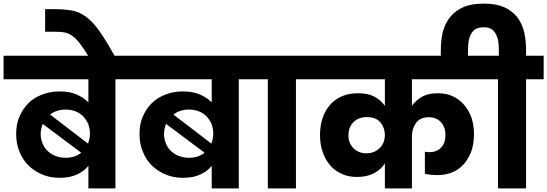

<svg xmlns="http://www.w3.org/2000/svg" viewBox="-37 -1051 3053 1071"><path d="M456.1 -126Q433.1 -96.2 391.1 -77.1Q351.6 -59.1 295.9 -59.1Q242.7 -59.1 200.2 -77.1Q153.8 -96.2 123 -127Q90.3 -158.2 71.8 -205.1Q53.2 -247.1 53.2 -304.2Q53.2 -360.4 71.8 -400.9Q89.8 -444.3 122.1 -476.1Q152.3 -506.3 199.2 -523.9Q243.2 -541 294.9 -541Q349.6 -541 388.2 -524.9Q427.7 -508.3 456.1 -480V-608.9H-17.1V-740.2H705.1V-608.9H606.9V0H456.1ZM189.9 -304.2Q189.9 -275.4 201.2 -249Q211.4 -223.6 231 -207Q251 -188.5 274.9 -180.2Q301.8 -170.9 329.1 -170.9Q381.8 -170.9 416 -199.2L201.2 -359.9Q189.9 -328.6 189.9 -304.2ZM242.2 -412.1 454.1 -250Q464.8 -279.8 464.8 -305.2Q464.8 -331.1 456.1 -356.9Q446.3 -379.9 429.2 -399.9Q409.2 -419.9 386.2 -429.2Q359.4 -439.9 329.1 -439.9Q278.8 -439.9 242.2 -412.1Z M458 -734.9Q431.2 -778.3 408.2 -809.1Q385.7 -837.4 366.2 -851.1Q343.8 -866.2 322.8 -870.1Q302.7 -874 267.1 -874H214.8V-1000H264.2Q319.3 -1000 363.8 -992.2Q404.8 -985.4 443.8 -957Q481.9 -927.7 518.1 -877Q552.2 -828.6 605 -734.9Z M1144 -126Q1121.1 -96.2 1079.1 -77.1Q1039.6 -59.1 983.9 -59.1Q930.7 -59.1 888.2 -77.1Q841.8 -96.2 811 -127Q778.3 -158.2 759.8 -205.1Q741.2 -247.1 741.2 -304.2Q741.2 -360.4 759.8 -400.9Q777.8 -444.3 810.1 -476.1Q840.3 -506.3 887.2 -523.9Q931.2 -541 982.9 -541Q1037.6 -541 1076.2 -524.9Q1115.7 -508.3 1144 -480V-608.9H670.9V-740.2H1393.1V-608.9H1294.9V0H1144ZM877.9 -304.2Q877.9 -275.4 889.2 -249Q899.4 -223.6 918.9 -207Q939 -188.5 962.9 -180.2Q989.7 -170.9 1017.1 -170.9Q1069.8 -170.9 1104 -199.2L889.2 -359.9Q877.9 -328.6 877.9 -304.2ZM930.2 -412.1 1142.1 -250Q1152.8 -279.8 1152.8 -305.2Q1152.8 -331.1 1144 -356.9Q1134.3 -379.9 1117.2 -399.9Q1097.2 -419.9 1074.2 -429.2Q1047.4 -439.9 1017.1 -439.9Q966.8 -439.9 930.2 -412.1Z M1711.9 -740.2V-608.9H1613.8V0H1457V-608.9H1358.9V-740.2Z M2109.9 -139.2Q2086.4 -103.5 2047.9 -84Q2008.8 -64 1953.6 -64Q1904.3 -64 1867.7 -82Q1828.1 -100.1 1803.7 -129.9Q1775.4 -163.1 1762.7 -204.1Q1748 -247.1 1748 -297.9Q1748 -350.1 1762.7 -393.1Q1775.4 -432.6 1803.7 -465.8Q1831.1 -497.6 1870.6 -514.2Q1908.7 -530.8 1960 -530.8Q2015.6 -530.8 2050.8 -512.2Q2086.4 -493.2 2109.9 -460.9V-608.9H1677.7V-740.2H2676.8V-608.9H2260.7V-460.9Q2283.7 -492.7 2318.8 -512.2Q2351.1 -530.8 2404.8 -530.8Q2455.1 -530.8 2490.7 -513.2Q2528.8 -494.6 2553.7 -463.9Q2581.5 -429.7 2593.8 -392.1Q2606.9 -350.1 2606.9 -301.8Q2606.9 -249 2591.8 -206.1Q2573.7 -160.2 2548.8 -133.8Q2519.5 -102.5 2483.9 -88.9Q2446.8 -74.2 2400.9 -74.2Q2389.2 -74.2 2366.7 -76.2Q2352.1 -77.6 2333 -82V-205.1Q2343.3 -202.1 2357.9 -202.1Q2397.9 -202.1 2422.9 -227.1Q2447.8 -252 2447.8 -297.9Q2447.8 -341.3 2422.9 -369.1Q2397.9 -397 2355 -397Q2306.6 -397 2283.7 -365.2Q2260.7 -333.5 2260.7 -288.1V0H2109.9ZM1906.7 -296.9Q1906.7 -251 1935.1 -224.1Q1963.4 -195.8 2007.8 -195.8Q2030.8 -195.8 2051.8 -205.1Q2068.4 -212.4 2084 -228Q2096.2 -240.2 2104 -261.2Q2109.9 -279.8 2109.9 -297.9Q2109.9 -337.4 2085 -368.2Q2059.6 -397.9 2008.8 -397.9Q1964.4 -397.9 1936 -371.1Q1906.7 -341.8 1906.7 -296.9Z M2421.9 -770Q2421.9 -826.7 2433.6 -875Q2447.8 -924.8 2474.6 -957Q2504.4 -992.7 2549.8 -1012.2Q2593.3 -1030.8 2661.6 -1030.8Q2729.5 -1030.8 2774.9 -1011.2Q2817.4 -992.2 2847.7 -956.1Q2874.5 -920.4 2886.7 -873Q2897.5 -822.3 2897.5 -770V-740.2H2995.6V-608.9H2897.5V0H2740.7V-608.9H2642.6V-740.2H2745.6V-777.8Q2745.6 -795.9 2742.7 -818.8Q2740.2 -837.9 2730.5 -857.9Q2721.2 -877.4 2705.6 -888.2Q2688 -898.9 2661.6 -898.9Q2633.8 -898.9 2614.7 -888.2Q2597.7 -876.5 2588.9 -857.9Q2579.1 -837.9 2576.7 -818.8Q2573.7 -795.9 2573.7 -777.8V-705.1H2421.9Z"/></svg>

Font: PoppinsZ
Style: Bold
Weight: 700
Designer: Ninad Kale (Devanagari), Jonny Pinhorn (Latin)
Foundry: Indian Type Foundry
Version: Version 3.002;FEAKit 1.0